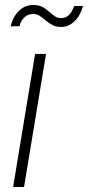

<svg xmlns="http://www.w3.org/2000/svg" viewBox="-20 -744 351 764"><path d="M32.2 0 119.6 -529.3H163.1L75.7 0ZM222.7 -636.7Q203.1 -636.7 188.5 -644.5Q173.8 -652.3 161.9 -662.6Q149.9 -672.9 138.2 -680.7Q126.5 -688.5 111.8 -688.5Q91.3 -688.5 76.9 -674.8Q62.5 -661.1 57.6 -639.6H22.5Q30.8 -676.3 54.7 -700.2Q78.6 -724.1 112.3 -724.1Q134.3 -724.1 148.9 -716.3Q163.6 -708.5 174.8 -698.2Q186 -688 197.3 -679.9Q208.5 -671.9 222.7 -671.9Q240.7 -671.9 253.4 -683.3Q266.1 -694.8 275.4 -720.2H310.5Q299.8 -681.6 276.4 -659.2Q252.9 -636.7 222.7 -636.7Z"/></svg>

Font: Inter 24pt ExtraLight
Style: Italic
Weight: 250
Italic angle: -9.3988°
Version: Version 4.001;git-66647c0bb